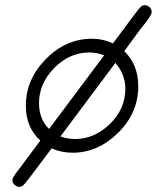

<svg xmlns="http://www.w3.org/2000/svg" viewBox="-20 -587 607 743"><path d="M28 109Q28 101 47 76Q51 71 60 59Q100 6 136 -43Q80 -94 80 -178Q80 -279 156.5 -357.5Q233 -436 333 -437H335Q379 -437 417 -419Q516 -553 524 -560Q531 -567 540 -567Q550 -567 558.5 -559.5Q567 -552 567 -541V-540Q567 -532 548 -505Q542 -498 524 -475Q505 -450 493 -433Q488 -426 477 -411Q466 -396 461 -389Q515 -337 515 -253Q515 -150 437 -73Q359 4 261 4Q217 4 180 -13Q79 123 70 130Q64 136 55 136Q45 136 36.5 128.5Q28 121 28 110ZM131 -188Q131 -126 170 -88L383 -373Q354 -384 326 -384Q249 -384 190 -324Q131 -264 131 -188ZM214 -59Q241 -49 270 -49Q345 -49 405 -107Q465 -165 465 -244Q465 -299 427 -343H426Z"/></svg>

Font: CMU Typewriter Text
Style: LightOblique
Weight: 200
Italic angle: -9.46001°
Version: Version 0.7.0